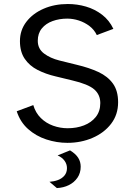

<svg xmlns="http://www.w3.org/2000/svg" viewBox="-20 -700 672 957"><path d="M316 12Q262.8 12 211.1 -4.9Q159.4 -21.8 120.1 -56.7Q80.8 -91.6 63.4 -145.4L145.9 -176.2Q157.2 -137.7 183.4 -111.8Q209.6 -86 244.8 -73.4Q280.1 -60.8 317.5 -60.8Q361.8 -60.8 398.5 -75Q435.2 -89.2 457.6 -117.2Q479.9 -145.3 479.9 -186.3Q479.9 -228 449.7 -254.4Q419.4 -280.7 339.7 -299.3L256.8 -319.4Q208.2 -330.7 167.6 -351.3Q127 -372 103.2 -407Q79.4 -442 79.4 -495.1Q79.4 -549.5 111.3 -591.2Q143.2 -632.9 197.2 -656.4Q251.1 -680 318.1 -680Q364.5 -680 408.6 -667.2Q452.7 -654.3 488.8 -626.7Q524.8 -599.1 545.1 -556.1L462.5 -525.3Q449.5 -552.3 425.8 -570.3Q402.1 -588.3 373.1 -597.8Q344 -607.2 315.2 -607.2Q275.8 -607.2 242.1 -595Q208.5 -582.9 188.4 -558.2Q168.3 -533.6 168.3 -496.6Q168.3 -456.7 199.4 -433.3Q230.6 -409.9 275.6 -398.6L362.9 -377Q424.4 -362.5 470.7 -341Q516.9 -319.4 542.8 -283.6Q568.7 -247.7 568.7 -190.3Q568.7 -128.5 533.8 -83Q498.8 -37.5 441.2 -12.8Q383.7 12 316 12ZM263.4 237.4 226.6 206.2Q248.7 204.7 268.3 197.6Q288 190.4 300.9 175.5Q313.8 160.6 313.8 137.8Q313.8 118 301.8 101.4Q289.8 84.8 267.2 74.5L329.1 49.5Q357.6 67 369.9 86.8Q382.2 106.5 382.2 130.9Q382.2 162.4 366 185.9Q349.8 209.5 323 222.7Q296.3 235.9 263.4 237.4Z"/></svg>

Font: Atkinson Hyperlegible Mono ExtraLight
Style: Regular
Weight: 200
Monospace: yes
Designer: Elliott Scott, Megan Eiswerth, Linus Boman, Theodore Petrosky, Letters from Sweden
Foundry: Applied Design Works, Letters from Sweden
Version: Version 2.001